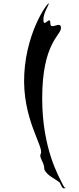

<svg xmlns="http://www.w3.org/2000/svg" viewBox="-20 -852 443 1083"><path d="M329 179C317 151 218 -7 218 -297C218 -610 324 -652 324 -694C324 -739 264 -678 264 -720C264 -769 226 -693 226 -737C226 -782 224 -693 224 -735C224 -778 251 -815 255 -830C261 -855 131 -690 117 -436C103 -182 229 -25 210 15C198 40 230 59 230 103C244 139 295 158 317 178C334 216 338 213 352 207C355 205 350 224 329 179Z"/></svg>

Font: Hussar Przerywany
Style: Regular
Weight: 400
Foundry: Cannot Into Space Fonts
Version: Version 0.982